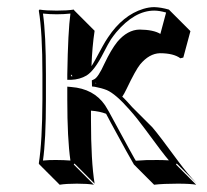

<svg xmlns="http://www.w3.org/2000/svg" viewBox="-20 -459 582 539"><path d="M99.1 -250Q99.1 -369.1 88.9 -429.2L90.8 -432.1Q108.9 -429.2 139.2 -429.2Q168.9 -429.2 187 -432.1L189 -429.2L245.6 -372.6Q238.8 -328.1 236.8 -273.4Q241.7 -279.8 268.6 -330.1Q276.4 -344.2 283.2 -354Q324.7 -416.5 382.3 -434.1Q398.4 -439 413.1 -439Q431.6 -438.5 454.1 -432.1L458 -428.2L514.6 -371.6L494.6 -297.4L486.3 -295.4Q467.3 -309.6 428.7 -309.6Q398.9 -308.6 373.5 -278.3Q360.8 -262.7 335.4 -209.5Q328.6 -195.3 323.2 -187.5Q326.2 -184.6 327.1 -184.1Q337.4 -173.8 351.1 -158.2L407.7 -101.6Q426.3 -80.1 481.4 -4.9Q506.3 28.8 532.7 56.6L476.1 0L474.1 2.9L530.8 59.6Q515.1 56.6 478.5 56.6Q438.5 56.6 412.6 59.6L356 2.9Q344.2 -16.6 292 -112.8Q289.6 -116.7 285.6 -125Q280.3 -135.3 277.8 -139.6Q259.8 -146.5 235.4 -148.4V-122.6Q235.4 -6.3 245.6 56.6L189 0L187 2.9L243.7 59.6Q225.6 56.6 195.8 56.6Q166 56.6 147.5 59.6L90.8 2.9L88.9 0Q98.6 -61 99.1 -179.2ZM250.5 -224.6 248 -227.1V-225.1Q249.5 -224.6 250.5 -224.6ZM183.6 -245.1 179.2 -250V-245.1Q182.1 -245.1 183.6 -245.1ZM108.9 -250V-179.2Q108.9 -65.4 100.6 -8.3Q120.1 -10.3 139.2 -9.8Q158.7 -9.8 177.7 -8.3Q168.9 -69.3 168.9 -179.2V-215.8L179.7 -214.8Q243.2 -210 274.9 -163.6Q282.2 -152.8 300.8 -117.7Q354.5 -18.6 357.4 -14.2Q359.9 -10.3 361.3 -7.8Q389.6 -10.3 421.9 -9.8Q437.5 -9.8 454.1 -8.8Q439 -25.9 385.7 -98.6Q364.7 -127.4 343.3 -151.4Q304.7 -195.3 279.8 -206.1Q265.1 -211.9 246.6 -215.3L238.3 -216.3L237.8 -233.4L244.1 -236.3Q255.4 -241.2 273.4 -280.8Q292 -319.8 309.1 -341.3Q337.9 -375.5 372.1 -376Q411.1 -375.5 430.2 -363.8L446.3 -423.8Q427.2 -429.2 413.1 -429.2Q357.9 -429.2 306.2 -368.2Q297.9 -357.9 291.5 -348.6Q283.7 -336.4 270.5 -310.5Q245.6 -261.2 223.1 -247.1Q204.1 -235.8 179.2 -234.9H168.9V-250Q170.9 -371.6 177.7 -420.9Q158.2 -418.9 139.2 -418.9Q119.6 -418.9 100.6 -420.9Q108.9 -362.3 108.9 -250Z"/></svg>

Font: Linux Biolinum Shadow O
Style: Regular
Weight: 400
Designer: Philipp H. Poll
Foundry: Philipp H. Poll
Version: Version 1.0.4